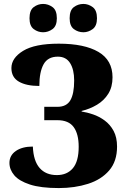

<svg xmlns="http://www.w3.org/2000/svg" viewBox="-20 -946 652 976"><path d="M279 10Q187 10 132 -8Q77 -26 52.5 -55Q28 -84 28 -118Q28 -156 60.5 -178.5Q93 -201 147 -201Q150 -128 181.5 -92Q213 -56 269 -56Q321 -56 350.5 -91Q380 -126 380 -200Q380 -265 354.5 -300Q329 -335 272 -335H205V-403H272Q318 -403 337.5 -436Q357 -469 357 -537Q357 -592 336.5 -625Q316 -658 274 -658Q223 -658 201.5 -619Q180 -580 180 -509Q114 -509 76 -531Q38 -553 38 -600Q38 -651 97.5 -687.5Q157 -724 279 -724Q409 -724 480.5 -682Q552 -640 552 -553Q552 -504 530.5 -469.5Q509 -435 473 -413.5Q437 -392 395 -382V-379Q422 -375 453 -364.5Q484 -354 512 -333.5Q540 -313 557.5 -280.5Q575 -248 575 -201Q575 -126 535 -79.5Q495 -33 427.5 -11.5Q360 10 279 10ZM404 -782Q377 -782 355.5 -798Q334 -814 334 -853Q334 -894 355.5 -910Q377 -926 404 -926Q429 -926 451 -910Q473 -894 473 -853Q473 -814 451 -798Q429 -782 404 -782ZM199 -782Q173 -782 151.5 -798Q130 -814 130 -853Q130 -894 151.5 -910Q173 -926 199 -926Q225 -926 247 -910Q269 -894 269 -853Q269 -814 247 -798Q225 -782 199 -782Z"/></svg>

Font: Noto Serif SemiCondensed Black
Style: Regular
Weight: 900
Width: 4
Designer: Monotype Design Team
Foundry: Monotype Imaging Inc.
Version: Version 2.014; ttfautohint (v1.8.4.7-5d5b)